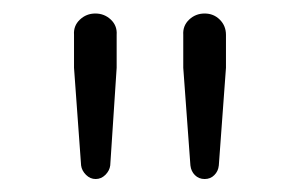

<svg xmlns="http://www.w3.org/2000/svg" viewBox="-20 -787 454 290"><path d="M102.5 -537.1 91.8 -684.6V-734.4Q90.8 -748 100.6 -757.3Q110.4 -766.6 124 -766.6Q137.7 -766.6 147.5 -757.3Q157.2 -748 156.2 -734.4V-684.6L146.5 -537.1Q145.5 -529.3 139.2 -522.9Q132.8 -516.6 124.5 -516.6Q116.2 -516.6 109.9 -522.9Q103.5 -529.3 102.5 -537.1ZM267.6 -537.1 256.8 -684.6V-734.4Q255.9 -748 265.6 -757.3Q275.4 -766.6 289.1 -766.6Q302.7 -766.6 312 -757.3Q321.3 -748 321.3 -734.4V-684.6L310.5 -537.1Q309.6 -528.3 303.7 -522.5Q297.9 -516.6 289.1 -516.6Q280.3 -516.6 274.4 -522.5Q268.6 -528.3 267.6 -537.1Z"/></svg>

Font: Gen Jyuu Gothic P Light
Style: Regular
Weight: 200
Designer: [Source Han Sans]
Ryoko NISHIZUKA  (kana & ideographs); Paul D. Hunt (Latin, Greek & Cyrillic); Wenlong ZHANG  (bopomofo
Version: Version 1.002.20150607